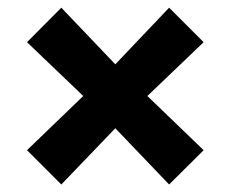

<svg xmlns="http://www.w3.org/2000/svg" viewBox="-20 -560 614 512"><path d="M287.5 -388.5 431 -539.5 523 -447.5 373 -304 523 -159.5 431 -68 287.5 -218 143.5 -68 52 -159.5 202 -304 52 -447.5 143.5 -539.5Z"/></svg>

Font: Overused Grotesk
Style: Bold
Weight: 710
Version: Version 0.004